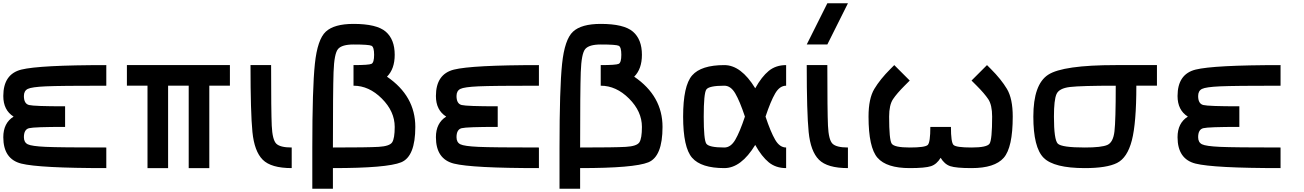

<svg xmlns="http://www.w3.org/2000/svg" viewBox="-20 -1020 7915 1165"><path d="M625 -500Q343.8 -500 257.8 -496.1Q171.9 -492.2 148.4 -480.5Q125 -468.8 125 -437.5Q125 -390.6 156.2 -382.8Q187.5 -375 375 -375V-250Q187.5 -250 156.2 -242.2Q125 -234.4 125 -187.5Q125 -156.2 148.4 -144.5Q171.9 -132.8 257.8 -128.9Q343.8 -125 625 -125V0Q218.8 0 109.4 -27.3Q0 -54.7 0 -187.5Q0 -273.4 62.5 -312.5Q0 -351.6 0 -437.5Q0 -570.3 109.4 -597.7Q218.8 -625 625 -625Z M1375 -625V-500H1250V0H1125V-500H1000V0H875V-500H750V-625Z M1625 -625Q1625 -343.8 1628.9 -257.8Q1632.8 -171.9 1656.2 -148.4Q1679.7 -125 1750 -125V0Q1625 0 1574.2 -50.8Q1523.4 -101.6 1511.7 -218.8Q1500 -335.9 1500 -625Z M2125 -625Q2218.8 -625 2234.4 -632.8Q2250 -640.6 2250 -687.5Q2250 -734.4 2234.4 -742.2Q2218.8 -750 2125 -750Q2054.7 -750 2031.2 -722.7Q2007.8 -695.3 2003.9 -582Q2000 -468.8 2000 -125Q2210.9 -125 2277.3 -128.9Q2343.8 -132.8 2359.4 -156.2Q2375 -179.7 2375 -250Q2375 -343.8 2296.9 -421.9Q2218.8 -500 2125 -500ZM2500 -250Q2500 -70.3 2414.1 -35.2Q2328.1 0 2000 0V125H1875V-125Q1875 -484.4 1890.6 -632.8Q1906.2 -781.2 1957 -828.1Q2007.8 -875 2125 -875Q2265.6 -875 2320.3 -828.1Q2375 -781.2 2375 -687.5Q2375 -601.6 2328.1 -554.7Q2500 -437.5 2500 -250Z M3250 -500Q2968.8 -500 2882.8 -496.1Q2796.9 -492.2 2773.4 -480.5Q2750 -468.8 2750 -437.5Q2750 -390.6 2781.2 -382.8Q2812.5 -375 3000 -375V-250Q2812.5 -250 2781.2 -242.2Q2750 -234.4 2750 -187.5Q2750 -156.2 2773.4 -144.5Q2796.9 -132.8 2882.8 -128.9Q2968.8 -125 3250 -125V0Q2843.8 0 2734.4 -27.3Q2625 -54.7 2625 -187.5Q2625 -273.4 2687.5 -312.5Q2625 -351.6 2625 -437.5Q2625 -570.3 2734.4 -597.7Q2843.8 -625 3250 -625Z M3625 -625Q3718.8 -625 3734.4 -632.8Q3750 -640.6 3750 -687.5Q3750 -734.4 3734.4 -742.2Q3718.8 -750 3625 -750Q3554.7 -750 3531.2 -722.7Q3507.8 -695.3 3503.9 -582Q3500 -468.8 3500 -125Q3710.9 -125 3777.3 -128.9Q3843.8 -132.8 3859.4 -156.2Q3875 -179.7 3875 -250Q3875 -343.8 3796.9 -421.9Q3718.8 -500 3625 -500ZM4000 -250Q4000 -70.3 3914.1 -35.2Q3828.1 0 3500 0V125H3375V-125Q3375 -484.4 3390.6 -632.8Q3406.2 -781.2 3457 -828.1Q3507.8 -875 3625 -875Q3765.6 -875 3820.3 -828.1Q3875 -781.2 3875 -687.5Q3875 -601.6 3828.1 -554.7Q4000 -437.5 4000 -250Z M4750 -125V0Q4687.5 0 4644.5 -35.2Q4601.6 -70.3 4562.5 -140.6Q4476.6 0 4375 0Q4234.4 0 4179.7 -62.5Q4125 -125 4125 -312.5Q4125 -500 4179.7 -562.5Q4234.4 -625 4375 -625Q4476.6 -625 4562.5 -484.4Q4601.6 -554.7 4644.5 -589.8Q4687.5 -625 4750 -625V-500Q4710.9 -500 4683.6 -453.1Q4656.2 -406.2 4625 -312.5Q4656.2 -218.8 4683.6 -171.9Q4710.9 -125 4750 -125ZM4375 -500Q4281.2 -500 4265.6 -476.6Q4250 -453.1 4250 -312.5Q4250 -171.9 4265.6 -148.4Q4281.2 -125 4375 -125Q4414.1 -125 4441.4 -171.9Q4468.8 -218.8 4500 -312.5Q4468.8 -406.2 4441.4 -453.1Q4414.1 -500 4375 -500Z M5000 -625Q5000 -343.8 5003.9 -257.8Q5007.8 -171.9 5031.2 -148.4Q5054.7 -125 5125 -125V0Q5000 0 4949.2 -50.8Q4898.4 -101.6 4886.7 -218.8Q4875 -335.9 4875 -625ZM5000 -750H4875L5000 -1000H5125Z M6000 -312.5Q6000 -382.8 5976.6 -418Q5953.1 -453.1 5906.2 -500Q5882.8 -523.4 5875 -531.2L5968.8 -625Q5976.6 -617.2 5992.2 -601.6Q6054.7 -539.1 6089.8 -480.5Q6125 -421.9 6125 -312.5Q6125 -125 6070.3 -62.5Q6015.6 0 5875 0Q5781.2 0 5746.1 -11.7Q5710.9 -23.4 5687.5 -62.5Q5664.1 -23.4 5628.9 -11.7Q5593.8 0 5500 0Q5359.4 0 5304.7 -62.5Q5250 -125 5250 -312.5Q5250 -421.9 5285.2 -480.5Q5320.3 -539.1 5382.8 -601.6Q5398.4 -617.2 5406.2 -625L5500 -531.2Q5492.2 -523.4 5468.8 -500Q5421.9 -453.1 5398.4 -418Q5375 -382.8 5375 -312.5Q5375 -171.9 5390.6 -148.4Q5406.2 -125 5500 -125Q5593.8 -125 5609.4 -140.6Q5625 -156.2 5625 -250H5750Q5750 -156.2 5765.6 -140.6Q5781.2 -125 5875 -125Q5968.8 -125 5984.4 -148.4Q6000 -171.9 6000 -312.5Z M6562.5 -125Q6664.1 -125 6699.2 -140.6Q6734.4 -156.2 6742.2 -222.7Q6750 -289.1 6750 -500Q6539.1 -500 6472.7 -492.2Q6406.2 -484.4 6390.6 -449.2Q6375 -414.1 6375 -312.5Q6375 -171.9 6398.4 -148.4Q6421.9 -125 6562.5 -125ZM7000 -500H6875Q6875 -273.4 6847.7 -168Q6820.3 -62.5 6757.8 -31.2Q6695.3 0 6562.5 0Q6375 0 6312.5 -62.5Q6250 -125 6250 -312.5Q6250 -507.8 6339.8 -566.4Q6429.7 -625 6750 -625H7000Z M7750 -500Q7468.8 -500 7382.8 -496.1Q7296.9 -492.2 7273.4 -480.5Q7250 -468.8 7250 -437.5Q7250 -390.6 7281.2 -382.8Q7312.5 -375 7500 -375V-250Q7312.5 -250 7281.2 -242.2Q7250 -234.4 7250 -187.5Q7250 -156.2 7273.4 -144.5Q7296.9 -132.8 7382.8 -128.9Q7468.8 -125 7750 -125V0Q7343.8 0 7234.4 -27.3Q7125 -54.7 7125 -187.5Q7125 -273.4 7187.5 -312.5Q7125 -351.6 7125 -437.5Q7125 -570.3 7234.4 -597.7Q7343.8 -625 7750 -625Z"/></svg>

Font: CraftyPE
Style: Regular
Weight: 400
Designer: Erek Butcher
Foundry: Haunted Coop
Version: Version 0.018;April 4, 2024;FontCreator 15.0.0.2962 64-bit